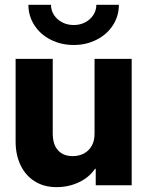

<svg xmlns="http://www.w3.org/2000/svg" viewBox="-20 -770 617 798"><path d="M44.9 -181.6V-525.4H199.2V-215.8Q199.2 -169.4 221.2 -145.3Q243.2 -121.1 282.2 -121.1Q308.1 -121.1 328.9 -132.1Q349.6 -143.1 361.6 -164.6Q373.5 -186 373 -216.8V-525.4H527.3V0H377.9V-68.4H375Q349.6 -31.7 307.1 -12Q264.6 7.8 214.8 7.8Q163.1 7.8 124.8 -16.1Q86.4 -40 65.7 -83Q44.9 -126 44.9 -181.6ZM98.1 -750H191.9Q191.9 -726.6 204.6 -707.3Q217.3 -688 238.8 -677Q260.3 -666 286.6 -666Q312.5 -666 333.7 -677Q355 -688 367.7 -707.3Q380.4 -726.6 380.4 -750H474.1Q474.1 -703.6 449.5 -665.3Q424.8 -627 381.6 -605Q338.4 -583 286.6 -583Q233.9 -583 190.7 -605Q147.5 -627 122.8 -665.3Q98.1 -703.6 98.1 -750Z"/></svg>

Font: Reddit Sans Chocolate ExtraBold
Style: Regular
Weight: 800
Designer: Stephen Hutchings
Foundry: Reddit
Version: Version 1.011